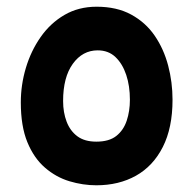

<svg xmlns="http://www.w3.org/2000/svg" viewBox="-20 -587 576 572"><path d="M267 -35Q227 -35 187 -47Q147 -59 114 -87.5Q81 -116 61.5 -163.5Q42 -211 42 -282Q42 -334 57 -384.5Q72 -435 101 -476.5Q130 -518 172 -542.5Q214 -567 268 -567Q328 -567 371 -543.5Q414 -520 441 -480.5Q468 -441 481 -391.5Q494 -342 494 -290Q494 -206 465 -149Q436 -92 385 -63.5Q334 -35 267 -35ZM267 -165Q305 -165 326.5 -182Q348 -199 357.5 -227.5Q367 -256 367 -290Q367 -331 356 -364Q345 -397 324 -417Q303 -437 271 -437Q226 -437 197 -397Q168 -357 168 -286Q168 -252 178.5 -224.5Q189 -197 210.5 -181Q232 -165 267 -165Z"/></svg>

Font: Noto Sans Syriac Eastern
Style: Bold
Weight: 700
Designer: Patrick Giasson and the Monotype Design Team
Foundry: Monotype Imaging Inc.
Version: Version 3.001